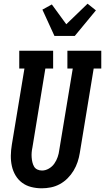

<svg xmlns="http://www.w3.org/2000/svg" viewBox="-20 -1009 567 1037"><path d="M205 8Q176 8 148.5 1Q121 -6 99.5 -22Q78 -38 64 -61.5Q50 -85 44 -112.5Q38 -140 38.5 -169Q39 -198 44 -228L112 -639H84V-735H267V-639H225L155 -212Q152 -198 151 -185Q150 -172 151 -158.5Q152 -145 155 -132.5Q158 -120 164 -109.5Q170 -99 181.5 -93.5Q193 -88 207 -88Q226 -88 244 -98.5Q262 -109 273.5 -125.5Q285 -142 291.5 -161Q298 -180 300 -198L373 -639H344V-735H527V-639H486L411 -183Q407 -158 399 -134Q391 -110 377.5 -87.5Q364 -65 345 -46Q326 -27 303 -14.5Q280 -2 255 3Q230 8 206 8ZM274 -815 209 -957 260 -985 338 -878 453 -989 498 -953 384 -815Z"/></svg>

Font: Iosevka Curly Slab
Style: Bold Italic
Weight: 700
Italic angle: -9°
Monospace: yes
Designer: Belleve Invis
Foundry: Belleve Invis
Version: Version 22.1.2; ttfautohint (v1.8.4)